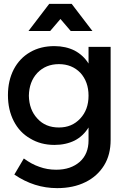

<svg xmlns="http://www.w3.org/2000/svg" viewBox="-20 -774 676 991"><path d="M551 -532H437V-446C419 -475 395 -497 365 -513C335 -528 300 -536 261 -536C214 -536 172 -526 136 -505C99 -484 71 -454 51 -416C31 -377 21 -333 21 -283C21 -232 31 -188 51 -149C71 -110 99 -80 136 -59C172 -37 214 -26 261 -26C301 -26 336 -34 366 -49C395 -64 419 -87 437 -116V-49C437 -3 422 34 392 61C361 88 321 102 270 102C239 102 210 97 183 87C156 78 129 63 103 44L54 127C123 174 196 197 275 197C330 197 379 187 421 166C462 146 494 117 517 80C540 43 551 -1 551 -52ZM394 -162C365 -131 329 -116 284 -116C238 -116 201 -131 173 -162C144 -193 130 -232 129 -280C130 -328 144 -367 173 -398C202 -428 239 -443 284 -443C329 -443 366 -428 395 -398C423 -367 437 -328 437 -280C437 -232 423 -193 394 -162ZM457 -614 350 -754H234L127 -614H239L292 -676L345 -614Z"/></svg>

Font: Argentum Sans
Style: Regular
Weight: 400
Designer: Julieta Ulanovsky
Foundry: Julieta Ulanovsky
Version: Version 5.001;March 29, 2019;FontCreator 11.5.0.2425 64-bit